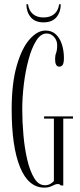

<svg xmlns="http://www.w3.org/2000/svg" viewBox="-20 -850 368 880"><path d="M183.5 10Q110 10 71.8 -84Q33.5 -178 33.5 -349Q33.5 -467.5 56.5 -548Q79.5 -628.5 115.2 -669.2Q151 -710 188.5 -710Q218 -710 236.8 -691.8Q255.5 -673.5 264.2 -644.8Q273 -616 273 -584.5Q273 -562 267.5 -553.2Q262 -544.5 251.5 -544.5Q232.5 -544.5 232.5 -579.5Q232.5 -595.5 237.2 -607.5Q242 -619.5 242 -643.5Q242 -664.5 228 -680.5Q214 -696.5 193.5 -696.5Q166.5 -696.5 145.8 -663.2Q125 -630 110.8 -577Q96.5 -524 89.2 -463.5Q82 -403 82 -349Q82 -291 87.5 -229.8Q93 -168.5 105.2 -116.8Q117.5 -65 137.2 -33Q157 -1 185.5 -1Q200.5 -1 211.2 -7.5Q222 -14 227 -20.5V-306.5H182V-316.5H314.5V-306.5H270V0H258.5Q258.5 -1 255 -3.8Q251.5 -6.5 244 -6.5Q235 -6.5 219.2 1.8Q203.5 10 183.5 10ZM179.5 -747.5Q140.5 -747.5 120.8 -771.2Q101 -795 101 -830.5H108.5Q112 -802 130.5 -786Q149 -770 179.5 -770Q210.5 -770 229 -786Q247.5 -802 251 -830.5H258.5Q258.5 -795 238.8 -771.2Q219 -747.5 179.5 -747.5Z"/></svg>

Font: Imbue 100pt ExtraLight
Style: Regular
Weight: 200
Designer: Tyler Finck
Foundry: Etcetera Type Company
Version: Version 1.102; ttfautohint (v1.8.3)